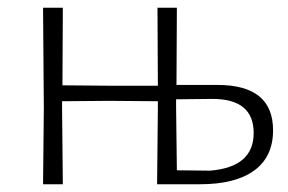

<svg xmlns="http://www.w3.org/2000/svg" viewBox="-20 -475 742 495"><path d="M91 0 93 -195 91 -455H142L141 -255L263 -254H387L386 -455H436L435 -256H541Q684 -256 684 -139Q684 -71 635.5 -35.5Q587 0 496 0H385L387 -195V-214L261 -215L140 -214V-198L142 0ZM434 -198 436 -36 521 -35Q634 -44 634 -132Q634 -220 528 -220L434 -219Z"/></svg>

Font: Alegreya Sans SC Light
Style: Regular
Weight: 300
Designer: Juan Pablo del Peral
Foundry: Huerta Tipografica
Version: Version 2.007